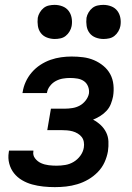

<svg xmlns="http://www.w3.org/2000/svg" viewBox="-20 -760 540 788"><path d="M205 8Q181 8 157.5 5.5Q134 3 112 -3Q90 -9 70.5 -20.5Q51 -32 37.5 -49Q24 -66 18 -88.5Q12 -111 16 -135L17 -142H117V-139Q114 -123 124 -110Q134 -97 148.5 -90.5Q163 -84 179.5 -82Q196 -80 212 -80Q230 -80 248 -83Q266 -86 282 -95.5Q298 -105 309.5 -120.5Q321 -136 324 -154Q326 -166 324 -177.5Q322 -189 315.5 -197.5Q309 -206 299 -212Q289 -218 278 -221Q267 -224 255 -225Q243 -226 231 -226H174L189 -314H246Q261 -314 277 -316.5Q293 -319 307 -326.5Q321 -334 331.5 -347.5Q342 -361 345 -376Q347 -391 341.5 -405Q336 -419 324.5 -427Q313 -435 298 -437.5Q283 -440 267 -440Q253 -440 238 -437.5Q223 -435 209 -427.5Q195 -420 185 -407Q175 -394 173 -380L172 -378H72L73 -382Q76 -403 85.5 -424Q95 -445 110.5 -463Q126 -481 146 -494Q166 -507 187.5 -514.5Q209 -522 231 -525Q253 -528 274 -528Q298 -528 321.5 -525Q345 -522 366 -513Q387 -504 404.5 -489.5Q422 -475 432.5 -455.5Q443 -436 445.5 -412Q448 -388 444 -364Q441 -349 435 -333.5Q429 -318 417.5 -305.5Q406 -293 391.5 -284Q377 -275 362 -269Q379 -260 393 -247Q407 -234 415.5 -217Q424 -200 425 -180Q426 -160 423 -139Q419 -116 409 -94Q399 -72 381.5 -54Q364 -36 342.5 -23.5Q321 -11 297.5 -4Q274 3 251 5.5Q228 8 205 8ZM405 -600Q388 -600 372.5 -606Q357 -612 347.5 -624.5Q338 -637 335.5 -653.5Q333 -670 335 -687Q337 -698 343.5 -709Q350 -720 359.5 -727.5Q369 -735 381 -737.5Q393 -740 404 -740Q421 -740 436.5 -734Q452 -728 461.5 -715.5Q471 -703 474 -686.5Q477 -670 474 -653Q472 -642 465.5 -631Q459 -620 449.5 -612.5Q440 -605 428 -602.5Q416 -600 405 -600ZM205 -600Q188 -600 172.5 -606Q157 -612 147.5 -624.5Q138 -637 135.5 -653.5Q133 -670 135 -687Q137 -698 143.5 -709Q150 -720 159.5 -727.5Q169 -735 181 -737.5Q193 -740 204 -740Q221 -740 236.5 -734Q252 -728 261.5 -715.5Q271 -703 274 -686.5Q277 -670 274 -653Q272 -642 265.5 -631Q259 -620 249.5 -612.5Q240 -605 228 -602.5Q216 -600 205 -600Z"/></svg>

Font: Iosevka Term Curly Semibold
Style: Italic
Weight: 600
Italic angle: -9°
Designer: Belleve Invis
Foundry: Belleve Invis
Version: Version 32.3.0